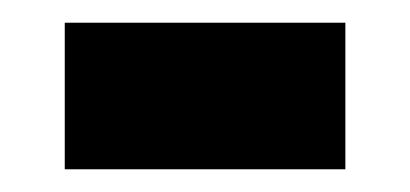

<svg xmlns="http://www.w3.org/2000/svg" viewBox="-20 -340 361 169"><path d="M284 -320V-191H37V-320Z"/></svg>

Font: Almarai ExtraBold
Style: Regular
Weight: 800
Designer: Boutros International 2019
Foundry: Created by Boutros International 2019
Version: Version 1.10